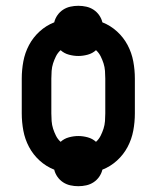

<svg xmlns="http://www.w3.org/2000/svg" viewBox="-20 -591 540 662"><path d="M250 51Q236 51 222.5 48Q209 45 197.5 37.5Q186 30 178 18.5Q170 7 167 -6Q139 -17 116.5 -37.5Q94 -58 80 -84.5Q66 -111 60.5 -140.5Q55 -170 55 -200V-320Q55 -350 60.5 -379.5Q66 -409 80 -435.5Q94 -462 116.5 -482.5Q139 -503 167 -514Q170 -527 178 -538.5Q186 -550 197.5 -557.5Q209 -565 222.5 -568Q236 -571 250 -571Q264 -571 277.5 -568Q291 -565 302.5 -557.5Q314 -550 322 -538.5Q330 -527 333 -514Q361 -503 383.5 -482.5Q406 -462 420 -435.5Q434 -409 439.5 -379.5Q445 -350 445 -320V-200Q445 -170 439.5 -140.5Q434 -111 420 -84.5Q406 -58 383.5 -37.5Q361 -17 333 -6Q330 7 322 18.5Q314 30 302.5 37.5Q291 45 277.5 48Q264 51 250 51ZM189 -102Q201 -113 217.5 -117.5Q234 -122 250 -122Q266 -122 282.5 -117.5Q299 -113 311 -102Q321 -111 327 -123Q333 -135 337 -147.5Q341 -160 342 -173.5Q343 -187 343 -200V-320Q343 -333 342 -346.5Q341 -360 337 -372.5Q333 -385 327 -397Q321 -409 311 -418Q299 -407 282.5 -402.5Q266 -398 250 -398Q234 -398 217.5 -402.5Q201 -407 189 -418Q179 -409 173 -397Q167 -385 163 -372.5Q159 -360 158 -346.5Q157 -333 157 -320V-200Q157 -187 158 -173.5Q159 -160 163 -147.5Q167 -135 173 -123Q179 -111 189 -102Z"/></svg>

Font: Iosevka Curly Slab
Style: Bold
Weight: 700
Monospace: yes
Designer: Belleve Invis
Foundry: Belleve Invis
Version: Version 22.1.2; ttfautohint (v1.8.4)